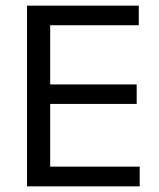

<svg xmlns="http://www.w3.org/2000/svg" viewBox="-20 -659 563 679"><path d="M75.6 0V-639H157.5V0ZM100.2 0V-69.7H474.1V0ZM122.5 -291.5V-360.4H463.4V-291.5ZM99.6 -569.7V-639H470.8V-569.7Z"/></svg>

Font: Anek Bangla Medium
Style: Regular
Weight: 500
Designer: Sulekha Rajkumar (Bangla), Yesha Goshar (Latin)
Foundry: Ek Type
Version: Version 1.003